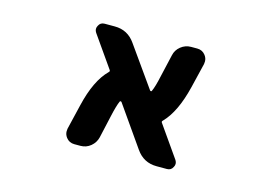

<svg xmlns="http://www.w3.org/2000/svg" viewBox="-76 -694 1152 821"><g transform="rotate(15 500.0 -283.5)"><path d="M668 -17.6Q610.4 -17.6 577.1 -65.4L452.1 -244.1Q450.2 -246.1 447.8 -246.1Q445.3 -246.1 444.3 -244.1Q434.6 -222.7 423.8 -173.8L401.4 -74.2Q395.5 -49.8 376 -33.7Q356.4 -17.6 331.1 -17.6H303.7Q281.2 -17.6 267.6 -35.2Q257.8 -47.9 257.8 -62.5Q257.8 -68.4 258.8 -74.2L285.2 -184.6Q312.5 -300.8 366.2 -353.5Q372.1 -358.4 367.2 -364.3L271.5 -501Q265.6 -509.8 265.6 -518.6Q265.6 -525.4 269.5 -532.2Q277.3 -548.8 295.9 -548.8H340.8Q398.4 -548.8 431.6 -501L557.6 -323.2Q559.6 -321.3 562 -321.3Q564.5 -321.3 565.4 -324.2Q575.2 -344.7 585.9 -394.5L608.4 -492.2Q613.3 -516.6 633.3 -532.7Q653.3 -548.8 678.7 -548.8H706.1Q728.5 -548.8 742.2 -531.2Q752 -518.6 752 -503.9Q752 -498 751 -492.2L724.6 -382.8Q696.3 -266.6 643.6 -212.9Q637.7 -208 642.6 -202.1L738.3 -65.4Q744.1 -56.6 744.1 -47.9Q744.1 -41 740.2 -34.2Q732.4 -17.6 713.9 -17.6Z"/></g></svg>

Font: Rounded Mgen+ 1m bold
Style: Bold
Weight: 700
Designer: [Source Han Sans]
Ryoko NISHIZUKA  (kana & ideographs); Paul D. Hunt (Latin, Greek & Cyrillic); Wenlong ZHANG  (bopomofo
Version: Version 1.059.20150602